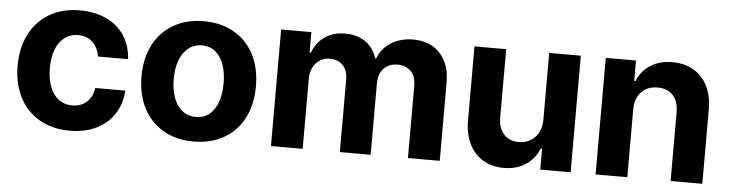

<svg xmlns="http://www.w3.org/2000/svg" viewBox="-39 -698 3307 870"><g transform="rotate(5 1614.0 -263.5)"><path d="M34.8 -263.2Q34.8 -344.4 66.5 -406.4Q98.1 -468.3 156.7 -502.7Q215.4 -537.1 294.4 -537.1Q362.6 -537.1 415.2 -512.5Q467.8 -487.8 497.8 -442Q527.8 -396.2 530.8 -335.8H394.3Q390.1 -362.3 377.3 -382.5Q364.6 -402.7 344.2 -413.7Q323.9 -424.7 296.9 -424.7Q262.2 -424.7 236.2 -405.9Q210.2 -387 195.7 -351.4Q181.3 -315.8 181.3 -265.6Q181.3 -215 195.5 -179Q209.8 -143 235.8 -123.9Q261.8 -104.8 296.9 -104.8Q322.6 -104.8 343.2 -115Q363.9 -125.2 377 -145.1Q390.2 -165 394.3 -192.7H530.8Q527.2 -132.7 497.7 -86.8Q468.1 -40.9 416.3 -15.4Q364.5 10.2 295.2 10.2Q215.4 10.2 156.3 -24.4Q97.3 -59 66 -121Q34.8 -183 34.8 -263.2Z M598.3 -263.2Q598.3 -345.3 629.9 -407Q661.6 -468.8 720.6 -502.9Q779.7 -537.1 858.7 -537.1Q937.7 -537.1 996.8 -502.9Q1056 -468.8 1087.4 -407Q1118.8 -345.3 1118.8 -263.2Q1118.8 -182.2 1087.4 -120.2Q1056 -58.2 996.8 -24Q937.7 10.2 858.7 10.2Q779.7 10.2 720.6 -24Q661.6 -58.2 629.9 -120.2Q598.3 -182.2 598.3 -263.2ZM971.8 -264.4Q971.8 -311.3 959.2 -348.1Q946.5 -385 921.3 -406Q896.1 -427 859.8 -427Q823 -427 797 -406Q771 -385 757.9 -348.4Q744.7 -311.9 744.7 -264.4Q744.7 -216.9 757.9 -180.2Q771 -143.6 797 -122.6Q823 -101.6 859.8 -101.6Q896.1 -101.6 921.3 -122.6Q946.5 -143.6 959.2 -180.5Q971.8 -217.4 971.8 -264.4Z M1210.2 -530.3H1347.6V-437.3H1353.4Q1370.9 -484.7 1409.5 -510.9Q1448.1 -537.1 1501.5 -537.1Q1537.3 -537.1 1566.9 -525.2Q1596.4 -513.3 1616.4 -490.8Q1636.5 -468.3 1645.3 -437.3H1650.6Q1662.1 -467.8 1685 -490.4Q1708 -512.9 1740.3 -525Q1772.7 -537.1 1810.3 -537.1Q1860.3 -537.1 1898.1 -516Q1935.8 -494.9 1956.9 -454.1Q1978 -413.3 1978 -356.2V0H1833.2V-328.6Q1833.2 -372.1 1810.1 -394.9Q1787 -417.7 1750.1 -417.7Q1723.3 -417.7 1703.9 -406.1Q1684.4 -394.6 1674.1 -373.8Q1663.7 -352.9 1663.7 -324.8V0H1523.5V-332.5Q1523.5 -357.9 1513.3 -377.5Q1503.2 -397.1 1484.7 -407.4Q1466.3 -417.7 1442.1 -417.7Q1417.5 -417.7 1397.6 -405.5Q1377.7 -393.3 1366.1 -371Q1354.4 -348.7 1354.4 -318.9V0H1210.2Z M2429.5 -530.3H2573.3V0H2435.1V-95.9H2429.2Q2410.3 -48.5 2368.9 -20.8Q2327.4 6.8 2268.7 6.8Q2215.7 6.8 2175.2 -17.3Q2134.6 -41.4 2112.1 -86.6Q2089.6 -131.8 2089.6 -192.8V-530.3H2233.8V-218Q2233.8 -187 2245.2 -163.9Q2256.5 -140.8 2277.6 -128.3Q2298.7 -115.7 2326.4 -115.7Q2354.2 -115.7 2377.7 -128.5Q2401.2 -141.3 2415.4 -166.5Q2429.5 -191.8 2429.5 -226.1Z M2831 0H2686.8V-530.3H2824.2V-437.3H2829.9Q2848.8 -484.2 2889.9 -510.6Q2931 -537.1 2989.6 -537.1Q3044.9 -537.1 3086 -513.2Q3127.2 -489.3 3149.7 -444.4Q3172.2 -399.5 3172.2 -338V0H3028V-312.8Q3028 -345.5 3016.9 -368.8Q3005.7 -392 2984.4 -404.6Q2963.1 -417.1 2932.7 -417.1Q2902.5 -417.1 2879.4 -404.1Q2856.3 -391.1 2843.7 -366.4Q2831 -341.7 2831 -307.3Z"/></g></svg>

Font: Pretendard Std Variable
Style: Regular
Weight: 400
Designer: Base glyphs from Inter by Rasmus Andersson; Hangeul glyphs from Noto Sans CJK(Source Han Sans) by Jang Soo-young and Kan
Foundry: Kil Hyung-jin
Version: Version 1.309;Glyphs 3.2 (3225)